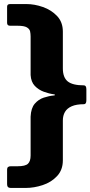

<svg xmlns="http://www.w3.org/2000/svg" viewBox="-20 -762 446 947"><path d="M290 -606V-425Q290 -380 314 -360.5Q338 -341 394 -341Q406 -341 406 -321V-268Q406 -248 394 -248Q357 -248 334 -238Q311 -228 300.5 -210Q290 -192 290 -168V29Q290 76 261.5 106.5Q233 137 190.5 151Q148 165 107 165H33Q15 165 15 147V74Q15 58 33 58H67Q105 58 118 45.5Q131 33 131 5V-187Q133 -229 151.5 -250.5Q170 -272 196 -280.5Q222 -289 245 -291Q252 -292 251.5 -294Q251 -296 245 -297Q222 -300 196 -309.5Q170 -319 151.5 -338.5Q133 -358 131 -392V-582Q131 -595 128.5 -607Q126 -619 112.5 -627Q99 -635 67 -635H30Q15 -635 15 -649V-729Q15 -742 30 -742H110Q150 -742 191.5 -727.5Q233 -713 261.5 -683Q290 -653 290 -606Z"/></svg>

Font: Libre Franklin Thin Black
Style: Regular
Weight: 900
Version: Version 3.000